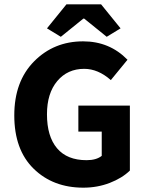

<svg xmlns="http://www.w3.org/2000/svg" viewBox="-20 -855 678 887"><path d="M365 12Q225 12 135.5 -75.5Q46 -163 46 -322Q46 -479 137.5 -571.5Q229 -664 364 -664Q486 -664 569 -579L492 -485Q433 -537 369 -537Q292 -537 244.5 -480.5Q197 -424 197 -327Q197 -225 243.5 -170Q290 -115 380 -115Q425 -115 450 -135V-247H342V-367H580V-67Q544 -32 487 -10Q430 12 365 12ZM197 -724 287 -835H447L537 -724L473 -685L369 -769H365L261 -685Z"/></svg>

Font: Toshiba Sans
Style: Bold
Weight: 700
Designer: Paul D. Hunt
Foundry: Toshiba Corporation
Version: Version 2.020;PS 2.0;hotconv 1.0.86;makeotf.lib2.5.63406